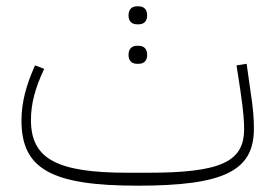

<svg xmlns="http://www.w3.org/2000/svg" viewBox="-20 -576 869 608"><path d="M414 -374H419C435 -374 446 -383 446 -402C446 -422 435 -431 419 -431H414C398 -431 387 -422 387 -402C387 -383 398 -374 414 -374ZM414 -499H419C435 -499 446 -508 446 -527C446 -547 435 -556 419 -556H414C398 -556 387 -547 387 -527C387 -508 398 -499 414 -499ZM416 12C689 12 784 -35 784 -168C784 -197 783 -225 772 -296L761 -374L729 -369L741 -291C752 -216 753 -189 753 -167C753 -63 678 -29 448 -29H384C160 -29 78 -73 78 -196C78 -247 91 -297 120 -358L91 -369C62 -305 48 -250 48 -194C48 -41 143 12 416 12Z"/></svg>

Font: IBM Plex Arabic ExtraLight
Style: Regular
Weight: 200
Designer: Mike Abbink, Paul van der Laan, Pieter van Rosmalen, Wael Morcos, Khajak Apelian
Foundry: Bold Monday
Version: Version 1.0